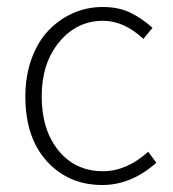

<svg xmlns="http://www.w3.org/2000/svg" viewBox="-20 -512 489 544"><path d="M51.8 -238.8Q51.8 -297.4 69.6 -345.9Q87.4 -394.5 117.7 -426Q147.9 -457.5 187.3 -474.9Q226.6 -492.2 271 -492.2Q315.9 -492.2 348.9 -476.3Q381.8 -460.4 412.1 -433.1L386.2 -401.9Q331.5 -453.1 272 -453.1Q197.8 -453.1 147.9 -393.1Q98.1 -333 98.1 -238.8Q98.1 -144 145.8 -85.4Q193.4 -26.9 272 -26.9Q338.4 -26.9 399.9 -82L422.9 -50.8Q351.6 12.2 270 12.2Q174.3 12.2 113 -54.9Q51.8 -122.1 51.8 -238.8Z"/></svg>

Font: Source Sans Pro Light
Style: Regular
Weight: 300
Designer: Paul D. Hunt
Foundry: Adobe Systems Incorporated
Version: Version 2.020;PS 2.0;hotconv 1.0.86;makeotf.lib2.5.63406